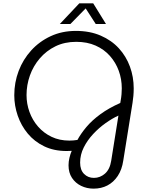

<svg xmlns="http://www.w3.org/2000/svg" viewBox="-20 -900 875 1143"><path d="M537 223Q497 223 463 206.5Q429 190 408.5 159Q388 128 388 84Q388 62 393.5 39Q399 16 407 -2Q400 -2 392.5 -1.5Q385 -1 376 -1Q301 -1 243 -29Q185 -57 145.5 -104.5Q106 -152 85.5 -211.5Q65 -271 65 -333Q65 -409 91 -477.5Q117 -546 165.5 -599.5Q214 -653 281.5 -684.5Q349 -716 432 -716Q515 -716 579.5 -688Q644 -660 687.5 -612.5Q731 -565 753.5 -503.5Q776 -442 776 -374Q776 -350 774 -328.5Q772 -307 769 -288L714 55Q706 110 681 147.5Q656 185 619.5 204Q583 223 537 223ZM539 159Q576 159 605 133.5Q634 108 642 57L685 -212Q648 -195 608.5 -167Q569 -139 534.5 -102Q500 -65 478.5 -22Q457 21 457 68Q457 112 480.5 135.5Q504 159 539 159ZM393 -63Q405 -63 416.5 -64Q428 -65 441 -67Q461 -104 494 -143.5Q527 -183 577.5 -220Q628 -257 696 -287L699 -305Q702 -321 703.5 -339.5Q705 -358 705 -374Q705 -429 687 -478.5Q669 -528 634.5 -567Q600 -606 549.5 -628.5Q499 -651 434 -651Q365 -651 310.5 -624.5Q256 -598 217 -552.5Q178 -507 158 -450.5Q138 -394 138 -334Q138 -282 155.5 -233.5Q173 -185 206.5 -146.5Q240 -108 287 -85.5Q334 -63 393 -63ZM336 -757 452 -880H535L611 -757H550L490 -850L399 -757Z"/></svg>

Font: MuseoModerno Thin Light
Style: Italic
Weight: 300
Italic angle: -9°
Version: Version 1.003